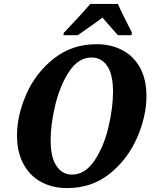

<svg xmlns="http://www.w3.org/2000/svg" viewBox="-20 -951 782 982"><path d="M67 -258Q67 -361 115 -470Q163 -579 256 -652Q349 -725 474 -725Q545 -725 603 -696Q661 -667 695 -607Q729 -547 729 -458Q729 -358 682 -248.5Q635 -139 543 -64Q451 11 323 11Q249 11 191 -20Q133 -51 100 -112Q67 -173 67 -258ZM558 -482Q558 -570 528.5 -613.5Q499 -657 448 -657Q382 -657 335 -587Q288 -517 263.5 -417Q239 -317 239 -233Q239 -146 269 -102Q299 -58 348 -58Q414 -58 462 -128Q510 -198 534 -298Q558 -398 558 -482ZM307 -784 330 -808Q415 -898 442 -931H583Q606 -878 655 -784L652 -771H583L552 -806L504 -861L466 -833Q386 -776 378 -771H304Z"/></svg>

Font: Noto Serif NarrowExtraBold
Style: Italic
Weight: 800
Width: 4
Italic angle: -12°
Designer: Monotype Design Team
Foundry: Monotype Imaging Inc.
Version: Version 1.001